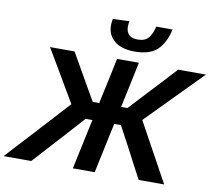

<svg xmlns="http://www.w3.org/2000/svg" viewBox="-127 -1071 1339 1186"><g transform="rotate(10 542.0 -478.0)"><path d="M-30.5 0Q-1 -32 38.2 -74.8Q77.5 -117.5 119 -162.5Q160 -207.5 195.5 -246L326 -388.5L265 -492.5Q233 -547 200.8 -601.8Q168.5 -656.5 135 -713H289Q319 -660.5 342 -620Q364.5 -579.5 388 -539.5L453.5 -425.5H494.5L504.5 -474Q519.5 -542.5 531.5 -598.5Q543 -654 555.5 -713H692.5Q680 -653.5 668.5 -598.5Q656.5 -543 642 -474L631.5 -425.5H671.5L777 -539Q815.5 -580 852.8 -620.2Q890 -660.5 938.5 -713H1113Q1057 -656 1003.5 -601.5Q950 -547 896 -492.5L774.5 -368.5L841.5 -246Q863 -207.5 887.5 -162.5Q912 -117.5 935.5 -75Q959 -32 976.5 0H816.5Q790.5 -49 768 -92Q745 -134.5 723.5 -177L650 -314.5H608L590.5 -233Q576.5 -167 565 -112.5Q553 -57.5 541 0H404Q416 -57.5 427.8 -112.2Q439.5 -167 453.5 -233L471 -314.5H428.5L305.5 -178.5Q266.5 -135.5 227 -92.2Q187.5 -49 143 0ZM654 -776.5Q561 -776.5 516 -824Q482.5 -858.5 482.5 -911Q482.5 -930 487 -951.5L590.5 -955.5Q586.5 -937 586.5 -922Q586.5 -897 597 -880.5Q614 -853 660 -853Q706 -853 727.8 -879.8Q749.5 -906.5 759 -951.5H861.5Q843.5 -867 796.2 -821.8Q749 -776.5 654 -776.5Z"/></g></svg>

Font: Heraclito SemiBold
Style: Italic
Weight: 600
Italic angle: -12°
Designer: Kostas Bartsokas (font) & Cristiano Sobral (main changes)
Foundry: Kostas Bartsokas (font) & Cristiano Sobral (main changes)
Version: Version 1.00;July 8, 2020;FontCreator 13.0.0.2655 64-bit